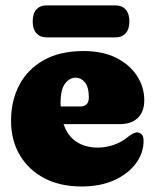

<svg xmlns="http://www.w3.org/2000/svg" viewBox="-20 -664 562 696"><path d="M503 -300.5Q503 -259 479.5 -236.5Q456 -214 414 -214H210.5Q225 -171 257.2 -150Q289.5 -129 334.5 -129Q362.5 -129 390.5 -138.2Q418.5 -147.5 441.5 -166Q465.5 -185 478 -184Q487 -183.5 493.8 -176.8Q500.5 -170 500.5 -153Q500.5 -110 473 -72.2Q445.5 -34.5 395 -11.2Q344.5 12 275.5 12Q198 12 140.8 -18Q83.5 -48 51.8 -101.8Q20 -155.5 20 -226.5Q20 -299 50 -356Q80 -413 138.8 -446Q197.5 -479 283 -479Q352 -479 401 -454.5Q450 -430 476.5 -389.2Q503 -348.5 503 -300.5ZM199.5 -289Q199.5 -283.5 200 -278H270.5Q302 -278 302 -310.5Q302 -349 287.5 -365.8Q273 -382.5 255 -382.5Q232.5 -382.5 216 -361.2Q199.5 -340 199.5 -289ZM98.5 -586Q98.5 -615 112 -629.8Q125.5 -644.5 148.5 -644.5H399Q422 -644.5 435.5 -629.5Q449 -614.5 449 -586.5Q449 -558 435.5 -543.2Q422 -528.5 399 -528.5H148.5Q125.5 -528.5 112 -543.5Q98.5 -558.5 98.5 -586Z"/></svg>

Font: Fraunces 72pt S100 Black
Style: Regular
Weight: 900
Version: Version 1.000; ttfautohint (v1.8.3)